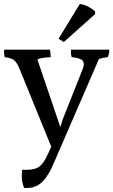

<svg xmlns="http://www.w3.org/2000/svg" viewBox="-21 -798 561 951"><path d="M450 -728 295 -590 269 -606 374 -778Q393 -777 415 -765.5Q437 -754 450 -741ZM114 133H98Q87 101 87 78.5Q87 56 89 43H113Q151 43 172 28.5Q193 14 212 -26L233 -71L75 -459Q63 -488 49 -499.5Q35 -511 2 -515Q-1 -532 -1 -540Q-1 -548 0 -552H226Q230 -539 230 -515Q187 -513 164 -504L278 -168Q284 -192 293 -215L387 -452Q394 -468 394 -479Q394 -490 389 -497Q377 -511 334 -515Q330 -529 330 -538Q330 -547 331 -552H520Q521 -535 513 -515Q490 -513 469 -506L248 4Q221 70 189.5 101.5Q158 133 114 133Z"/></svg>

Font: Halant Medium
Style: Regular
Weight: 500
Designer: Hitesh Malaviya (Devanagari), Satya Rajpurohit (Latin)
Foundry: Indian Type Foundry
Version: Version 1.101;PS 1.0;hotconv 1.0.78;makeotf.lib2.5.61930; tt